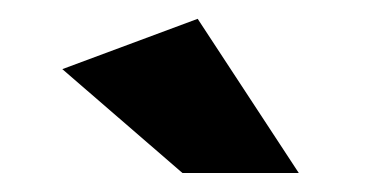

<svg xmlns="http://www.w3.org/2000/svg" viewBox="-20 -785 390 203"><path d="M45.9 -711.9 189 -765.1 295.9 -602.1H172.9Z"/></svg>

Font: TruenoSBd
Style: Demi
Weight: 600
Designer: Julieta Ulanovsky
Foundry: Julieta Ulanovsky
Version: Version 3.001b